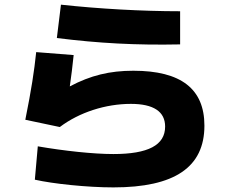

<svg xmlns="http://www.w3.org/2000/svg" viewBox="-20 -774 978 826"><path d="M467.8 32.2C731.4 32.2 859.4 -54.7 859.4 -233.4C859.4 -391.6 758.8 -469.7 553.7 -469.7C452.1 -469.7 369.6 -449.7 280.3 -402.3C286.6 -447.8 292.5 -491.7 296.9 -537.1L135.7 -549.8C127 -466.8 115.2 -389.6 88.9 -258.8L237.3 -227.5C321.3 -291 434.6 -327.1 543 -327.1C640.6 -327.1 690.4 -293.9 690.4 -229.5C690.4 -149.4 617.2 -111.3 467.8 -111.3C381.8 -111.3 254.9 -125 142.6 -144.5L129.9 -1C207 16.6 355.5 32.2 467.8 32.2ZM754.9 -583V-725.6C590.8 -725.6 403.3 -736.3 242.2 -753.9L224.6 -610.4C404.3 -587.9 565.4 -579.1 754.9 -583Z"/></svg>

Font: Pretendard Black
Style: Regular
Weight: 900
Designer: Base glyphs from Inter by Rasmus Andersson; Hangeul glyphs from Noto Sans CJK(Source Han Sans) by Jang Soo-young and Kan
Foundry: Kil Hyung-jin
Version: Version 1.309;Glyphs 3.2 (3225)